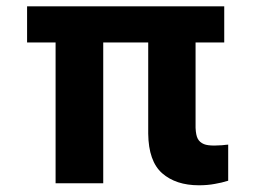

<svg xmlns="http://www.w3.org/2000/svg" viewBox="-20 -565 786 592"><path d="M63.5 -545.4H671.4V-434.1H63.5ZM151.4 -545.4H298.3V0H151.4ZM437 -152.8V-545.4H583V-170.9Q584 -147.9 589.8 -137.2Q595.7 -126 608.9 -120.6Q619.6 -116.2 641.1 -116.2Q649.9 -116.2 664.6 -117.2Q668.9 -117.7 675.5 -118.4Q682.1 -119.1 683.6 -119.1V-7.8Q663.6 -1.5 642.6 2Q620.1 6.3 593.3 6.3Q522.5 6.3 480 -30.8Q438 -67.9 437 -152.8Z"/></svg>

Font: My Font
Style: Bold
Weight: 500
Designer: Rasmus Andersson
Foundry: rsms
Version: Version 0.001